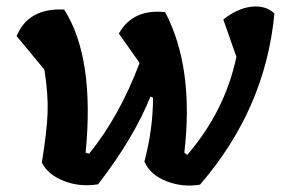

<svg xmlns="http://www.w3.org/2000/svg" viewBox="-20 -580 879 601"><path d="M557 -102 566 -95Q684 -232 720 -402L679 -519Q723 -554 767 -559Q811 -564 839 -538Q811 -239 606 -2Q551 7 500.5 -13Q450 -33 432 -74Q459 -177 459 -274L451 -278Q399 -148 287 -3Q230 6 180 -13.5Q130 -33 111 -71Q127 -170 129 -227.5Q131 -285 119 -362L32 -467Q69 -556 181 -550Q277 -399 248 -102L259 -99Q353 -214 417 -383L352 -475Q396 -553 497 -542Q588 -368 557 -102Z"/></svg>

Font: Tillana SemiBold
Style: Regular
Weight: 600
Designer: Lipi Raval (Devanagari, Latin), Jonny Pinhorn (Latin)
Foundry: Indian Type Foundry
Version: Version 2.003;PS 1.0;hotconv 1.0.79;makeotf.lib2.5.61930; tt